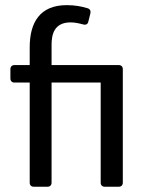

<svg xmlns="http://www.w3.org/2000/svg" viewBox="-20 -709 565 729"><path d="M430.7 -461.9H175.8V-539.1C175.8 -576.2 184.6 -624 248 -624C264.6 -624 281.2 -620.1 295.9 -616.2C305.7 -613.3 313.5 -617.2 315.4 -627L323.2 -658.2C325.2 -667 322.3 -674.8 312.5 -677.7C290 -684.6 264.6 -689.5 233.4 -689.5C131.8 -689.5 92.8 -624 92.8 -529.3V-461.9H35.2C25.4 -461.9 19.5 -456.1 19.5 -446.3V-411.1C19.5 -401.4 25.4 -395.5 35.2 -395.5H92.8V-15.6C92.8 -5.9 98.6 0 108.4 0H160.2C169.9 0 175.8 -5.9 175.8 -15.6V-395.5H362.3V-15.6C362.3 -5.9 368.2 0 377.9 0H430.7C440.4 0 446.3 -5.9 446.3 -15.6V-446.3C446.3 -456.1 440.4 -461.9 430.7 -461.9Z"/></svg>

Font: Ed Sans Neue
Style: Regular
Weight: 400
Designer: Stephen Hutchings
Version: Version 1.004;PS 001.004;hotconv 1.0.88;makeotf.lib2.5.64775